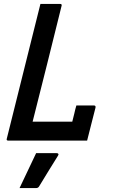

<svg xmlns="http://www.w3.org/2000/svg" viewBox="-20 -720 590 983"><path d="M23 0Q11 0 15 -11Q52 -158 88.5 -305.5Q125 -453 162 -600Q168 -625 174.5 -650Q181 -675 187 -700H287Q299 -700 295 -689Q258 -541 221.5 -393Q185 -245 147 -97H350Q356 -118 360.5 -139Q365 -160 371 -180H461Q471 -180 469 -169Q459 -132 447.5 -85Q436 -38 426 0ZM165 64H270Q276 64 278.5 67.5Q281 71 277 77Q250 120 229.5 153.5Q209 187 181 233Q179 237 175 240Q171 243 164 243H80Q103 194 123.5 151.5Q144 109 165 64Z"/></svg>

Font: Recursive Sn Lnr St Med
Style: Italic
Weight: 500
Italic angle: -15°
Version: Version 1.079;hotconv 1.0.112;makeotfexe 2.5.65598; ttfautoh